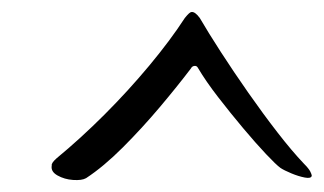

<svg xmlns="http://www.w3.org/2000/svg" viewBox="-20 -619 538 319"><path d="M498 -327Q497 -322 486.5 -324Q476 -326 464 -331Q452 -336 446 -340Q439 -345 422 -363Q405 -381 384 -406Q363 -431 342.5 -457.5Q322 -484 309 -506Q307 -510 303 -509.5Q299 -509 297 -505Q275 -476 245.5 -441Q216 -406 184 -374Q152 -342 123 -323Q116 -319 101.5 -320Q87 -321 75.5 -327.5Q64 -334 66 -344Q65 -348 74 -356Q114 -389 153.5 -428.5Q193 -468 228 -510Q263 -552 287 -589Q295 -599 298 -599Q304 -600 312 -589Q326 -565 347 -532.5Q368 -500 392.5 -465Q417 -430 441 -399Q465 -368 485 -347Q493 -339 495.5 -334Q498 -329 498 -327Z"/></svg>

Font: Tapestry
Style: Regular
Weight: 400
Designer: Robert E. Leuschke
Foundry: Robert E. Leuschke
Version: Version 1.010; ttfautohint (v1.8.4.7-5d5b)